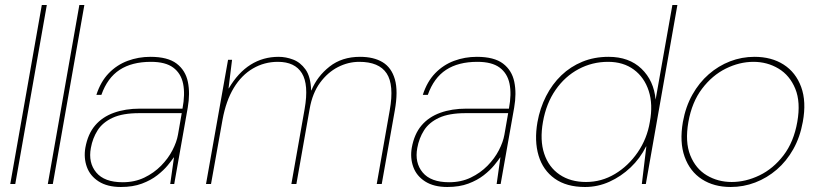

<svg xmlns="http://www.w3.org/2000/svg" viewBox="-20 -735 3267 767"><path d="M21 0 147 -715H167L41 0Z M171 0 297 -715H317L191 0Z M463 12Q409 12 374.5 -10Q340 -32 327 -68Q314 -104 321 -145Q331 -200 360 -234Q389 -268 435 -284.5Q481 -301 539 -301H709Q720 -359 711.5 -400.5Q703 -442 672 -465Q641 -488 583 -488Q507 -488 458 -456Q409 -424 385 -356H365Q382 -409 414.5 -442.5Q447 -476 490 -492Q533 -508 581 -508Q650 -508 685.5 -481Q721 -454 730.5 -408Q740 -362 730 -305L676 0H660L675 -106H674Q666 -94 650 -74.5Q634 -55 608.5 -35Q583 -15 547 -1.5Q511 12 463 12ZM470 -7Q518 -7 556.5 -25.5Q595 -44 623.5 -73Q652 -102 669 -135Q686 -168 691 -197L706 -283H536Q470 -283 430 -264.5Q390 -246 370 -214.5Q350 -183 343 -144Q332 -85 364.5 -46Q397 -7 470 -7Z M803 0 891 -496H907L893 -382H894Q931 -445 981 -476.5Q1031 -508 1093 -508Q1122 -508 1151 -497Q1180 -486 1200.5 -457.5Q1221 -429 1223 -374H1224Q1247 -430 1296.5 -469Q1346 -508 1418 -508Q1473 -508 1508.5 -486.5Q1544 -465 1557.5 -418Q1571 -371 1557 -293L1505 0H1485L1537 -295Q1555 -396 1524.5 -442Q1494 -488 1415 -488Q1371 -488 1330 -467Q1289 -446 1258.5 -404.5Q1228 -363 1217 -300L1164 0H1144L1197 -300Q1214 -397 1186 -442.5Q1158 -488 1090 -488Q1036 -488 990.5 -461.5Q945 -435 914 -384Q883 -333 869 -257L823 0Z M1767 12Q1713 12 1678.5 -10Q1644 -32 1631 -68Q1618 -104 1625 -145Q1635 -200 1664 -234Q1693 -268 1739 -284.5Q1785 -301 1843 -301H2013Q2024 -359 2015.5 -400.5Q2007 -442 1976 -465Q1945 -488 1887 -488Q1811 -488 1762 -456Q1713 -424 1689 -356H1669Q1686 -409 1718.5 -442.5Q1751 -476 1794 -492Q1837 -508 1885 -508Q1954 -508 1989.5 -481Q2025 -454 2034.5 -408Q2044 -362 2034 -305L1980 0H1964L1979 -106H1978Q1970 -94 1954 -74.5Q1938 -55 1912.5 -35Q1887 -15 1851 -1.5Q1815 12 1767 12ZM1774 -7Q1822 -7 1860.5 -25.5Q1899 -44 1927.5 -73Q1956 -102 1973 -135Q1990 -168 1995 -197L2010 -283H1840Q1774 -283 1734 -264.5Q1694 -246 1674 -214.5Q1654 -183 1647 -144Q1636 -85 1668.5 -46Q1701 -7 1774 -7Z M2317 12Q2243 12 2196 -21.5Q2149 -55 2131.5 -113.5Q2114 -172 2127 -247Q2137 -303 2161.5 -351Q2186 -399 2222.5 -434Q2259 -469 2306.5 -488.5Q2354 -508 2411 -508Q2493 -508 2542.5 -460.5Q2592 -413 2599 -337L2666 -715H2686L2560 0H2544L2562 -150H2561Q2537 -102 2499 -66Q2461 -30 2414.5 -9Q2368 12 2317 12ZM2321 -8Q2383 -8 2436.5 -40Q2490 -72 2527.5 -126.5Q2565 -181 2576 -248Q2589 -318 2571.5 -372Q2554 -426 2512 -457Q2470 -488 2409 -488Q2346 -488 2291.5 -459Q2237 -430 2199.5 -376Q2162 -322 2149 -248Q2136 -175 2154 -121Q2172 -67 2215.5 -37.5Q2259 -8 2321 -8Z M2899 12Q2832 12 2784 -19Q2736 -50 2715 -108.5Q2694 -167 2708 -248Q2719 -309 2746 -357Q2773 -405 2811.5 -438.5Q2850 -472 2896.5 -490Q2943 -508 2994 -508Q3062 -508 3110.5 -477Q3159 -446 3180.5 -387.5Q3202 -329 3187 -248Q3176 -187 3149 -139Q3122 -91 3083 -57.5Q3044 -24 2997 -6Q2950 12 2899 12ZM2903 -8Q2959 -8 3014 -34.5Q3069 -61 3110 -114.5Q3151 -168 3165 -248Q3179 -327 3157 -380.5Q3135 -434 3090 -461Q3045 -488 2990 -488Q2934 -488 2879.5 -461Q2825 -434 2784.5 -380.5Q2744 -327 2730 -248Q2716 -168 2737.5 -114.5Q2759 -61 2803.5 -34.5Q2848 -8 2903 -8Z"/></svg>

Font: DM Sans 28pt Thin
Style: Italic
Weight: 250
Italic angle: -10°
Version: Version 4.004;gftools[0.9.30]